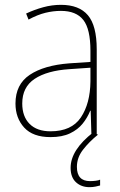

<svg xmlns="http://www.w3.org/2000/svg" viewBox="-20 -557 498 794"><path d="M232 -537Q307 -537 343.5 -494Q380 -451 380 -353V0H358L355 -99H353Q342 -71 322 -46Q302 -21 269.5 -5.5Q237 10 189 10Q116 10 80 -29.5Q44 -69 44 -129Q44 -208 103 -247.5Q162 -287 266 -295L354 -301V-347Q354 -437 324.5 -474.5Q295 -512 232 -512Q200 -512 167.5 -504Q135 -496 98 -476L88 -501Q122 -517 158.5 -527Q195 -537 232 -537ZM267 -271Q175 -265 123.5 -231Q72 -197 72 -129Q72 -75 102.5 -44.5Q133 -14 189 -14Q276 -14 314.5 -71.5Q353 -129 354 -220V-277ZM298 133Q298 192 352 192Q364 192 376 190.5Q388 189 394 186V210Q387 212 375.5 214.5Q364 217 350 217Q316 217 294 196.5Q272 176 272 137Q272 63 366 -10L385 0Q348 30 323 62.5Q298 95 298 133Z"/></svg>

Font: Noto Sans Telugu SemiCondensed Thin
Style: Regular
Weight: 100
Width: 4
Designer: Jelle Bosma - Monotype Design Team
Foundry: Monotype Imaging Inc.
Version: Version 2.005; ttfautohint (v1.8.4.7-5d5b)